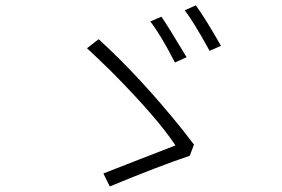

<svg xmlns="http://www.w3.org/2000/svg" viewBox="-20 -752 1040 708"><path d="M575.2 -690.4Q596.7 -660.2 668 -541L625 -521.5Q574.2 -621.1 534.2 -672.9ZM702.1 -732.4Q739.3 -680.7 794.9 -583L752.9 -564.5Q693.4 -672.9 661.1 -713.9ZM679.7 -177.7Q561.5 -137.7 384.8 -64.5L361.3 -112.3Q390.6 -124 491.2 -163.1Q598.6 -205.1 627 -215.8Q558.6 -319.3 388.7 -490.2Q340.8 -537.1 300.8 -574.2L343.8 -607.4Q495.1 -469.7 652.3 -274.4Q676.8 -243.2 695.3 -218.8Z"/></svg>

Font: Taipei Sans TC Beta Light
Style: Regular
Weight: 300
Designer: JT Foundry
Foundry: JT Foundry
Version: Version 1.000